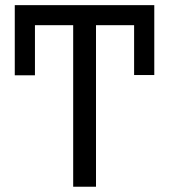

<svg xmlns="http://www.w3.org/2000/svg" viewBox="-20 -708 640 728"><path d="M257.5 0V-612.5H36V-688.5H565V-612.5H344V0ZM36 -422.5V-637.5H112.5V-422.5ZM488.5 -423.5V-639.5H565V-423.5Z"/></svg>

Font: Fast_Mono
Style: Regular
Weight: 400
Monospace: yes
Designer: Carrois Corporate, Edenspiekermann AG, Nikita Prokopov
Foundry: Carrois Corporate, Edenspiekermann AG, Nikita Prokopov
Version: Version 5.002